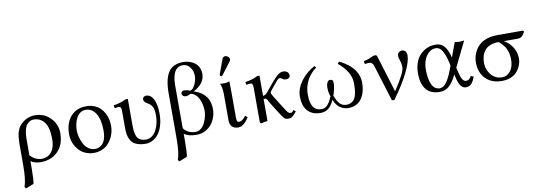

<svg xmlns="http://www.w3.org/2000/svg" viewBox="-66 -1153 5183 1842"><g transform="rotate(-10 2525.5 -231.5)"><path d="M143.6 204.1 64.9 234.9 53.7 217.3Q77.6 155.3 77.6 7.3V-184.1Q77.6 -233.4 82 -268.8Q86.4 -304.2 95.7 -326.2Q105 -348.1 112.5 -359.4Q120.1 -370.6 132.8 -383.3Q190.9 -441.9 270.5 -441.9Q359.9 -441.9 420.7 -379.9Q481.4 -317.9 481.4 -231.4Q481.4 -118.7 416.5 -53.7Q351.6 11.2 248.5 11.2Q196.3 11.2 152.3 -15.6V58.1Q152.3 161.6 143.6 204.1ZM395 -189Q395 -300.8 355.7 -352.3Q316.4 -403.8 251 -403.8Q232.9 -403.8 217 -396.5Q201.2 -389.2 185.8 -371.1Q170.4 -353 161.4 -316.4Q152.3 -279.8 152.3 -227.5V-71.3Q204.6 -19 262.7 -19Q325.2 -19 360.1 -63.7Q395 -108.4 395 -189Z M562 -205.1Q562 -273.9 585.7 -327.1Q609.4 -380.4 656.7 -411.1Q704.1 -441.9 768.6 -441.9Q811.5 -441.9 846.7 -428.2Q881.8 -414.6 905 -391.8Q928.2 -369.1 944.1 -339.1Q960 -309.1 966.8 -277.8Q973.6 -246.6 973.6 -214.4Q973.6 -183.6 965.8 -152.3Q958 -121.1 941.4 -91.3Q924.8 -61.5 901.1 -38.6Q877.4 -15.6 842.8 -1.7Q808.1 12.2 767.1 12.2Q728 12.2 694.3 -0.5Q660.6 -13.2 636.7 -34.7Q612.8 -56.2 595.7 -84.2Q578.6 -112.3 570.3 -143.1Q562 -173.8 562 -205.1ZM758.3 -408.7Q729.5 -408.7 706.5 -392.8Q683.6 -377 669.7 -350.8Q655.8 -324.7 648.4 -293.2Q641.1 -261.7 641.1 -228Q641.1 -197.8 649.9 -163.6Q658.7 -129.4 675 -97.4Q691.4 -65.4 720 -44.4Q748.5 -23.4 783.7 -23.4Q798.8 -23.4 812.7 -27.1Q826.7 -30.8 842 -41.5Q857.4 -52.2 868.7 -69.1Q879.9 -85.9 887.2 -115.2Q894.5 -144.5 894.5 -182.1Q894.5 -290 857.7 -349.4Q820.8 -408.7 758.3 -408.7Z M1176.3 -189Q1176.3 -158.2 1178.2 -136.5Q1180.2 -114.7 1186.5 -92.5Q1192.9 -70.3 1204.1 -56.9Q1215.3 -43.5 1234.6 -35.2Q1253.9 -26.9 1281.2 -26.9Q1313 -26.9 1339.1 -45.9Q1365.2 -64.9 1381.3 -95.5Q1397.5 -126 1406.2 -162.6Q1415 -199.2 1415 -236.8Q1415 -271 1410.2 -294.7Q1405.3 -318.4 1394.5 -332.8Q1383.8 -347.2 1376 -353.3Q1368.2 -359.4 1354 -367.7Q1336.9 -377.4 1328.4 -387.7Q1319.8 -397.9 1319.8 -413.6Q1319.8 -425.8 1330.1 -433.8Q1340.3 -441.9 1353.5 -441.9Q1398.9 -441.9 1425.3 -390.4Q1451.7 -338.9 1451.7 -249Q1451.7 -186 1436.3 -135Q1420.9 -84 1395.5 -52.5Q1370.1 -21 1338.1 -4.4Q1306.2 12.2 1271.5 12.2Q1230.5 12.2 1200 2.9Q1169.4 -6.3 1150.9 -22Q1132.3 -37.6 1121.1 -62Q1109.9 -86.4 1105.7 -112.5Q1101.6 -138.7 1101.6 -173.3V-335.4Q1101.6 -361.8 1095.9 -371.1Q1090.3 -380.4 1079.1 -380.4Q1061.5 -380.4 1037.1 -375.5L1032.2 -404.8Q1094.2 -413.1 1137.2 -434.1Q1152.8 -441.9 1161.1 -441.9H1176.3Z M1646 58.1Q1646 161.6 1637.2 204.1L1558.6 234.9L1547.4 217.3Q1571.3 155.3 1571.3 7.3V-428.7Q1571.3 -561.5 1614.5 -629.6Q1657.7 -697.8 1760.3 -697.8Q1791.5 -697.8 1820.1 -688.7Q1848.6 -679.7 1871.6 -662.6Q1894.5 -645.5 1908.4 -617.9Q1922.4 -590.3 1922.4 -556.2Q1922.4 -460 1811 -402.3Q1824.7 -397.9 1834.2 -394.3Q1843.8 -390.6 1861.1 -381.8Q1878.4 -373 1890.6 -363.8Q1902.8 -354.5 1917.7 -338.4Q1932.6 -322.3 1941.9 -304.2Q1951.2 -286.1 1957.5 -260Q1963.9 -233.9 1963.9 -203.6Q1963.9 -147.5 1939.7 -98.1Q1915.5 -48.8 1870.4 -18.3Q1825.2 12.2 1770 12.2Q1687 12.2 1646 -19.5ZM1646 -73.7Q1662.1 -49.3 1691.7 -33.2Q1721.2 -17.1 1763.7 -17.1Q1791.5 -17.1 1815.2 -36.1Q1838.9 -55.2 1852.8 -84Q1866.7 -112.8 1874.5 -143.3Q1882.3 -173.8 1882.3 -199.7Q1882.3 -229 1876.5 -258.3Q1870.6 -287.6 1858.6 -314.5Q1846.7 -341.3 1825.9 -360.6Q1805.2 -379.9 1778.3 -385.3Q1748 -370.1 1730 -370.1Q1714.4 -370.1 1703.4 -378.7Q1692.4 -387.2 1692.4 -402.8Q1692.4 -415 1700.7 -421.6Q1709 -428.2 1720.7 -428.2Q1746.1 -428.2 1780.8 -415.5Q1799.8 -419.4 1815.9 -443.6Q1832 -467.8 1840.1 -495.8Q1848.1 -523.9 1848.1 -546.4Q1848.1 -595.7 1820.8 -632.1Q1793.5 -668.5 1750.5 -668.5Q1735.8 -668.5 1723.1 -665Q1710.4 -661.6 1695.8 -650.4Q1681.2 -639.2 1670.7 -620.6Q1660.2 -602.1 1653.1 -568.4Q1646 -534.7 1646 -490.2Z M2167 -683.1Q2182.1 -683.1 2195.1 -671.6Q2208 -660.2 2208 -645Q2208 -636.7 2203.1 -629.9L2111.3 -508.3Q2105.5 -500.5 2100.1 -500.5Q2094.2 -500.5 2089.6 -504.6Q2085 -508.8 2085 -514.2Q2085 -516.6 2086.9 -523.4L2139.2 -666Q2142.1 -673.8 2150.1 -678.5Q2158.2 -683.1 2167 -683.1ZM2091.8 -322.3Q2091.8 -391.1 2073.7 -428.7L2076.2 -430.7Q2086.4 -428.7 2115.2 -428.7Q2140.6 -428.7 2165 -439Q2166.5 -375 2166.5 -342.8V-86.4Q2166.5 -62 2171.1 -51.3Q2175.8 -40.5 2189.5 -40.5Q2208.5 -40.5 2224.1 -52.7Q2239.7 -64.9 2256.8 -87.4L2277.8 -69.8Q2258.8 -37.1 2231.4 -12.5Q2204.1 12.2 2174.8 12.2Q2133.3 12.2 2112.5 -9.8Q2091.8 -31.7 2091.8 -71.3Z M2744.1 -391.6Q2744.1 -379.4 2732.4 -371.1Q2720.7 -362.8 2706.1 -362.8Q2681.6 -362.8 2667 -376Q2657.2 -384.8 2644.5 -384.8Q2634.3 -384.8 2620.8 -371.1Q2607.4 -357.4 2575.7 -317.4L2541 -273.9Q2537.1 -269 2537.1 -261.2Q2537.1 -250 2554.2 -222.7L2627 -106.9Q2656.7 -59.6 2664.6 -51.3Q2676.3 -38.6 2689.5 -38.6Q2690.9 -38.6 2693.4 -38.6Q2695.8 -38.6 2696.8 -38.6Q2702.1 -38.6 2706.1 -41.7Q2710 -44.9 2723.6 -60.5Q2742.2 -43.9 2742.7 -43.9Q2721.2 -17.6 2708 -5.6Q2694.8 6.3 2686.3 9.3Q2677.7 12.2 2664.1 12.2Q2662.6 12.2 2658.7 12.2Q2654.8 12.2 2652.3 12.2Q2634.8 12.2 2619.6 -2.9Q2604.5 -18.1 2576.7 -63L2503.4 -180.2Q2501.5 -184.1 2498 -191.4Q2494.6 -198.7 2492.4 -201.7Q2490.2 -204.6 2486.1 -208.7Q2481.9 -212.9 2475.3 -214.4Q2468.8 -215.8 2459 -215.8V0Q2420.4 3.9 2395.5 12.2L2384.3 0V-337.4Q2384.3 -363.8 2378.7 -373Q2373 -382.3 2361.8 -382.3Q2344.2 -382.3 2319.8 -377.4L2314.9 -404.8Q2390.1 -417 2423.8 -436Q2434.1 -441.9 2443.8 -441.9H2459V-245.1Q2481 -245.1 2506.3 -275.4L2544.4 -321.8Q2571.3 -354.5 2585 -370.1Q2598.6 -385.7 2618.9 -405.8Q2639.2 -425.8 2655.3 -433.8Q2671.4 -441.9 2687.5 -441.9Q2712.4 -441.9 2728.3 -429.2Q2744.1 -416.5 2744.1 -391.6Z M3417.5 -205.6Q3417.5 -160.6 3407.7 -122.6Q3397.9 -84.5 3377.9 -53.7Q3357.9 -22.9 3324.2 -5.4Q3290.5 12.2 3246.1 12.2Q3203.1 12.2 3166 -12.9Q3128.9 -38.1 3108.4 -92.8Q3083.5 -37.1 3051.8 -12.5Q3020 12.2 2976.6 12.2Q2948.2 12.2 2924.1 6.6Q2899.9 1 2877.7 -12.9Q2855.5 -26.9 2839.8 -48.1Q2824.2 -69.3 2814.9 -102.3Q2805.7 -135.3 2805.7 -177.2Q2805.7 -252 2857.2 -323.2Q2908.7 -394.5 2994.6 -441.9L3007.3 -422.4Q2993.2 -414.6 2974.1 -396Q2955.1 -377.4 2933.8 -348.1Q2912.6 -318.8 2898.2 -274.9Q2883.8 -231 2883.8 -183.6Q2883.8 -100.1 2910.4 -61Q2937 -22 2992.7 -22Q3024.4 -22 3048.1 -47.4Q3071.8 -72.8 3095.2 -127.9Q3080.1 -167.5 3080.1 -217.8Q3080.1 -244.1 3089.8 -264.2Q3099.6 -284.2 3117.2 -284.2Q3136.2 -284.2 3142.1 -275.4Q3147.9 -266.6 3147.9 -247.1Q3147.9 -227.1 3141.1 -191.9Q3134.3 -156.7 3123.5 -131.3Q3143.6 -75.2 3168.5 -48.6Q3193.4 -22 3233.4 -22Q3260.7 -22 3280.5 -33Q3300.3 -43.9 3311.5 -60.5Q3322.8 -77.1 3329.1 -103.8Q3335.4 -130.4 3337.4 -154.8Q3339.4 -179.2 3339.4 -212.4Q3339.4 -323.2 3218.3 -422.9L3233.4 -441.9Q3244.6 -436.5 3255.6 -431.2Q3266.6 -425.8 3286.1 -413.6Q3305.7 -401.4 3322 -388.2Q3338.4 -375 3356.7 -355.2Q3375 -335.4 3387.7 -314Q3400.4 -292.5 3408.9 -264.2Q3417.5 -235.8 3417.5 -205.6Z M3559.1 -343.8Q3554.2 -359.9 3544.9 -368.7Q3535.6 -377.4 3528.6 -378.9Q3521.5 -380.4 3510.7 -380.4Q3498 -380.4 3473.6 -375.5L3468.8 -404.8Q3501 -411.1 3523.7 -420.7Q3546.4 -430.2 3558.8 -436Q3571.3 -441.9 3584 -441.9Q3599.6 -441.9 3603.5 -428.7L3714.4 -67.9Q3777.3 -164.6 3800.3 -211.7Q3823.2 -258.8 3823.2 -285.6Q3823.2 -320.3 3812 -348.9Q3800.8 -377.4 3800.8 -401.4Q3800.8 -415.5 3813.5 -428.7Q3826.2 -441.9 3847.2 -441.9Q3868.7 -441.9 3880.1 -425.8Q3891.6 -409.7 3891.6 -386.7Q3891.6 -329.1 3842 -226.6Q3792.5 -124 3693.4 12.2H3669.4Z M4331.5 -189 4345.2 -131.3Q4355 -91.3 4369.4 -70.1Q4383.8 -48.8 4400.9 -48.8Q4420.4 -48.8 4431.2 -56.4Q4441.9 -64 4454.6 -86.4L4481.4 -76.7Q4464.4 -29.3 4443.6 -8.5Q4422.9 12.2 4390.6 12.2Q4334.5 12.2 4311 -88.9L4301.8 -128.4Q4264.6 -53.2 4226.8 -20.5Q4189 12.2 4138.2 12.2Q4046.4 12.2 4003.2 -43Q3960 -98.1 3960 -195.8Q3960 -249 3973.4 -292Q3986.8 -335 4008.3 -362.3Q4029.8 -389.6 4058.1 -408.2Q4086.4 -426.8 4114.7 -434.3Q4143.1 -441.9 4171.9 -441.9Q4226.6 -441.9 4258.1 -404.5Q4289.6 -367.2 4307.1 -293V-292L4359.4 -433.6Q4366.7 -433.6 4383.1 -431.2Q4399.4 -428.7 4407.2 -428.7Q4415 -428.7 4430.2 -431.2Q4445.3 -433.6 4451.2 -433.6ZM4280.8 -219.7 4275.9 -241.2Q4266.6 -280.8 4257.6 -308.3Q4248.5 -335.9 4235.8 -359.9Q4223.1 -383.8 4206.1 -395.8Q4189 -407.7 4167 -407.7Q4115.2 -407.7 4077.9 -355.2Q4040.5 -302.7 4040.5 -219.2Q4040.5 -131.3 4065.7 -76.7Q4090.8 -22 4143.6 -22Q4176.8 -22 4207.5 -63.2Q4238.3 -104.5 4265.6 -178.7Z M4960.4 -360.8H4824.7Q4873 -335.4 4906 -285.2Q4939 -234.9 4939 -171.9Q4939 -152.3 4934.1 -130.6Q4929.2 -108.9 4915.3 -82.8Q4901.4 -56.6 4880.6 -36.1Q4859.9 -15.6 4824 -1.7Q4788.1 12.2 4743.2 12.2Q4641.6 12.2 4583.5 -47.6Q4525.4 -107.4 4525.4 -203.6Q4525.4 -249.5 4542.5 -292.2Q4559.6 -335 4590.3 -365.7Q4653.3 -428.7 4779.8 -428.7H5021L5032.2 -417.5Q5016.6 -388.2 5001.5 -374.5Q4986.3 -360.8 4960.4 -360.8ZM4749.5 -22Q4798.8 -22 4831.1 -63.7Q4863.3 -105.5 4863.3 -174.8Q4863.3 -218.8 4852.3 -252.7Q4841.3 -286.6 4823.2 -310.3Q4805.2 -334 4774.4 -361.3Q4727.5 -361.3 4693.4 -347.7Q4659.2 -334 4639.4 -309.8Q4619.6 -285.6 4610.4 -255.1Q4601.1 -224.6 4601.1 -187.5Q4601.1 -166.5 4606.4 -144.3Q4611.8 -122.1 4623.8 -100.1Q4635.7 -78.1 4652.6 -60.8Q4669.4 -43.5 4694.6 -32.7Q4719.7 -22 4749.5 -22Z"/></g></svg>

Font: Libertinage
Style: l
Weight: 400
Designer: OSP
Foundry: OSP
Version: Version 1.0; 2008; OFL relea